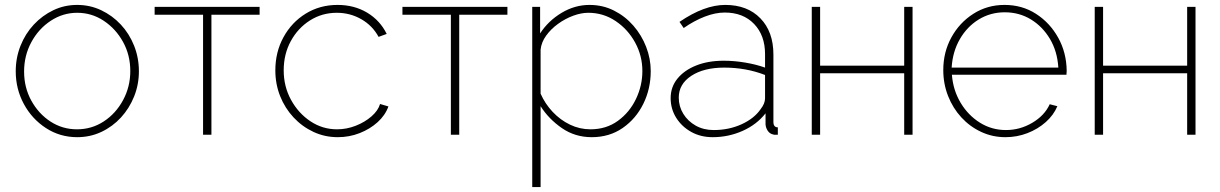

<svg xmlns="http://www.w3.org/2000/svg" viewBox="-20 -548 4964 781"><path d="M294 10Q224 10 167 -27Q110 -64 77 -125Q44 -186 44 -258Q44 -313 63.5 -362Q83 -411 117.5 -448Q152 -485 197 -506.5Q242 -528 294 -528Q346 -528 391.5 -506.5Q437 -485 471.5 -448Q506 -411 525.5 -362Q545 -313 545 -258Q545 -204 525.5 -155.5Q506 -107 472 -70Q438 -33 392.5 -11.5Q347 10 294 10ZM78 -257Q78 -192 107.5 -138.5Q137 -85 185.5 -53.5Q234 -22 293 -22Q353 -22 402 -54Q451 -86 480.5 -140.5Q510 -195 510 -259Q510 -324 480.5 -377.5Q451 -431 402 -463.5Q353 -496 294 -496Q236 -496 186.5 -463.5Q137 -431 107.5 -376.5Q78 -322 78 -257Z M806 0V-488H609V-520H1036V-488H840V0Z M1354 10Q1301 10 1255 -11.5Q1209 -33 1174 -70.5Q1139 -108 1119.5 -157Q1100 -206 1100 -262Q1100 -336 1133 -396.5Q1166 -457 1223.5 -492.5Q1281 -528 1353 -528Q1421 -528 1473.5 -496.5Q1526 -465 1553 -410L1520 -398Q1495 -444 1449.5 -470Q1404 -496 1350 -496Q1290 -496 1241 -465Q1192 -434 1163 -381Q1134 -328 1134 -262Q1134 -196 1164 -141.5Q1194 -87 1243 -54.5Q1292 -22 1351 -22Q1390 -22 1427 -36.5Q1464 -51 1491 -74.5Q1518 -98 1526 -125L1560 -115Q1547 -79 1516 -51Q1485 -23 1443 -6.5Q1401 10 1354 10Z M1814 0V-488H1617V-520H2044V-488H1848V0Z M2387 10Q2319 10 2265.5 -27Q2212 -64 2179 -116V213H2145V-520H2177V-412Q2210 -463 2264 -495.5Q2318 -528 2378 -528Q2432 -528 2477.5 -505Q2523 -482 2556.5 -443.5Q2590 -405 2608.5 -357Q2627 -309 2627 -259Q2627 -187 2597 -126Q2567 -65 2513 -27.5Q2459 10 2387 10ZM2382 -22Q2446 -22 2493.5 -56.5Q2541 -91 2567 -145.5Q2593 -200 2593 -259Q2593 -321 2563.5 -375Q2534 -429 2484 -462.5Q2434 -496 2373 -496Q2344 -496 2311.5 -484Q2279 -472 2250 -451Q2221 -430 2201.5 -403Q2182 -376 2179 -346V-167Q2197 -126 2228 -93Q2259 -60 2298.5 -41Q2338 -22 2382 -22Z M2708 -149Q2708 -194 2735.5 -228Q2763 -262 2811.5 -281.5Q2860 -301 2924 -301Q2966 -301 3011 -293.5Q3056 -286 3092 -273V-328Q3092 -404 3047.5 -450.5Q3003 -497 2928 -497Q2890 -497 2847 -480.5Q2804 -464 2761 -434L2744 -459Q2845 -528 2930 -528Q3020 -528 3073 -473.5Q3126 -419 3126 -326V-52Q3126 -30 3144 -30V0Q3129 1 3125 -1Q3111 -4 3103 -16Q3095 -28 3094 -42V-87Q3058 -41 3000.5 -15.5Q2943 10 2879 10Q2830 10 2791.5 -11.5Q2753 -33 2730.5 -69Q2708 -105 2708 -149ZM3074 -104Q3092 -127 3092 -148V-243Q3015 -273 2926 -273Q2843 -273 2792 -239.5Q2741 -206 2741 -151Q2741 -115 2759.5 -85Q2778 -55 2810 -37Q2842 -19 2883 -19Q2945 -19 2996.5 -42.5Q3048 -66 3074 -104Z M3282 0V-520H3316V-281H3658V-520H3692V0H3658V-250H3316V0Z M4070 10Q4017 10 3971 -11.5Q3925 -33 3890.5 -70.5Q3856 -108 3836.5 -157.5Q3817 -207 3817 -263Q3817 -336 3850 -396Q3883 -456 3939.5 -492Q3996 -528 4066 -528Q4138 -528 4194.5 -491.5Q4251 -455 4284.5 -394.5Q4318 -334 4319 -260Q4319 -256 4318.5 -252Q4318 -248 4318 -244H3852Q3857 -181 3887.5 -130Q3918 -79 3966 -49Q4014 -19 4072 -19Q4129 -19 4179 -48.5Q4229 -78 4250 -124L4281 -116Q4266 -80 4234 -51.5Q4202 -23 4159.5 -6.5Q4117 10 4070 10ZM3851 -273H4285Q4281 -339 4251 -389.5Q4221 -440 4173.5 -469Q4126 -498 4067 -498Q4009 -498 3961.5 -469Q3914 -440 3884.5 -389Q3855 -338 3851 -273Z M4433 0V-520H4467V-281H4809V-520H4843V0H4809V-250H4467V0Z"/></svg>

Font: Raleway ExtraLight
Style: Regular
Weight: 200
Designer: Matt McInerney, Pablo Impallari, Rodrigo Fuenzalida
Foundry: Matt McInerney, Pablo Impallari, Rodrigo Fuenzalida
Version: Version 4.026